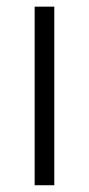

<svg xmlns="http://www.w3.org/2000/svg" viewBox="-20 -548 263 568"><path d="M140.6 -528.3V0H82.5V-528.3Z"/></svg>

Font: Vazirmatn RD UI FD ExtraLight
Style: Regular
Weight: 200
Designer: Saber Rastikerdar
Foundry: Saber Rastikerdar
Version: Version 33.003